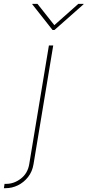

<svg xmlns="http://www.w3.org/2000/svg" viewBox="-117 -776 455 1000"><path d="M137.7 -539.1H160.2L57.6 79.1Q51.3 117.7 29.3 145.8Q7.3 173.8 -23.4 189Q-54.2 204.1 -87.9 204.1H-96.7L-93.3 181.6H-84.5Q-43.9 181.6 -8.3 154.3Q27.3 127 35.2 79.1ZM78.1 -755.9 166 -645 291 -755.9H318.4L317.9 -753.4L166.5 -619.6H156.7L51.3 -753.4V-755.9Z"/></svg>

Font: Inter 18pt Thin
Style: Italic
Weight: 250
Italic angle: -9.3988°
Version: Version 4.001;git-66647c0bb